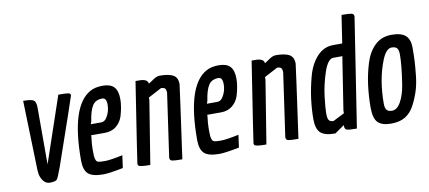

<svg xmlns="http://www.w3.org/2000/svg" viewBox="-67 -963 2701 1210"><g transform="rotate(-10 1283.5 -357.5)"><path d="M395 -519Q395 -514 246 -85Q223 -21 213.5 -10.5Q204 0 169 0Q148 0 134 -14Q107 -41 105 -90L92 -537Q146 -537 160 -526Q174 -515 174 -479V-116L317 -537Q364 -537 379.5 -534.5Q395 -532 395 -519Z M510 7Q440 7 413 -18Q386 -43 386 -104Q386 -452 521 -526Q553 -544 602 -544Q651 -544 674 -519.5Q697 -495 697 -442Q697 -394 679 -334Q667 -297 637.5 -273Q608 -249 564 -249H476V-238Q470 -194 470 -160Q470 -126 471 -115.5Q472 -105 476 -93Q480 -81 490 -77.5Q500 -74 534 -74Q568 -74 648 -91L637 -11Q547 7 510 7ZM553 -318Q575 -318 589 -341Q612 -377 612 -421Q612 -465 585 -465Q542 -465 522 -433.5Q502 -402 492 -334L486 -318Z M936 -24 994 -429Q994 -450 986.5 -457.5Q979 -465 961 -465L876 -420V-403L811 0Q743 0 736 -10Q732 -14 732 -21Q732 -28 811 -537H834Q889 -537 891 -506Q899 -510 913 -520Q944 -544 966 -544Q1025 -544 1053 -528Q1081 -512 1081 -470Q1081 -462 1016 0Q967 0 951.5 -3.5Q936 -7 936 -24Z M1253 7Q1183 7 1156 -18Q1129 -43 1129 -104Q1129 -452 1264 -526Q1296 -544 1345 -544Q1394 -544 1417 -519.5Q1440 -495 1440 -442Q1440 -394 1422 -334Q1410 -297 1380.5 -273Q1351 -249 1307 -249H1219V-238Q1213 -194 1213 -160Q1213 -126 1214 -115.5Q1215 -105 1219 -93Q1223 -81 1233 -77.5Q1243 -74 1277 -74Q1311 -74 1391 -91L1380 -11Q1290 7 1253 7ZM1296 -318Q1318 -318 1332 -341Q1355 -377 1355 -421Q1355 -465 1328 -465Q1285 -465 1265 -433.5Q1245 -402 1235 -334L1229 -318Z M1679 -24 1737 -429Q1737 -450 1729.5 -457.5Q1722 -465 1704 -465L1619 -420V-403L1554 0Q1486 0 1479 -10Q1475 -14 1475 -21Q1475 -28 1554 -537H1577Q1632 -537 1634 -506Q1642 -510 1656 -520Q1687 -544 1709 -544Q1768 -544 1796 -528Q1824 -512 1824 -470Q1824 -462 1759 0Q1710 0 1694.5 -3.5Q1679 -7 1679 -24Z M2241 -698Q2241 -697 2133 0Q2083 0 2069 -4.5Q2055 -9 2055 -32Q2055 -34 2056 -36L1994 7Q1926 7 1899.5 -18.5Q1873 -44 1873 -105.5Q1873 -167 1881.5 -234Q1890 -301 1910 -375.5Q1930 -450 1973.5 -497Q2017 -544 2077 -544H2135L2162 -722Q2209 -722 2225 -718.5Q2241 -715 2241 -698ZM2065 -465Q2029 -465 2003 -387.5Q1977 -310 1968 -236Q1959 -162 1959 -128.5Q1959 -95 1967 -84Q1975 -73 1996 -72L2069 -109V-126L2121 -460L2123 -465Z M2500.5 -78.5Q2479 -38 2443.5 -15.5Q2408 7 2351 7Q2294 7 2267.5 -19Q2241 -45 2241 -115.5Q2241 -186 2250 -256.5Q2259 -327 2280 -395Q2301 -463 2343.5 -503.5Q2386 -544 2449.5 -544Q2513 -544 2540 -518.5Q2567 -493 2567 -442Q2567 -391 2565 -353.5Q2563 -316 2557 -261Q2551 -206 2536.5 -162.5Q2522 -119 2500.5 -78.5ZM2371 -72Q2404 -72 2428 -115.5Q2452 -159 2462 -222Q2481 -342 2481 -413Q2481 -441 2471 -453Q2461 -465 2437 -465Q2401 -465 2374 -396Q2327 -277 2327 -125Q2327 -97 2337 -84.5Q2347 -72 2371 -72Z"/></g></svg>

Font: Economica
Style: Bold Italic
Weight: 700
Designer: Vicente Lamonaca
Foundry: Vicente Lamonaca
Version: Version 1.100